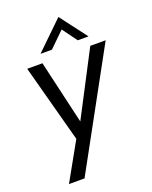

<svg xmlns="http://www.w3.org/2000/svg" viewBox="-166 -798 863 1090"><g transform="rotate(-20 266.0 -253.0)"><path d="M57 203H151L532 -493H439L239 -109L150 -493H58L184 -24ZM158 -547H227L318 -636L383 -547H448L325 -709Z"/></g></svg>

Font: HK Grotesk
Style: Italic
Weight: 400
Italic angle: -16°
Designer: Alfredo Marco Pradil
Foundry: Hanken Design Co.
Version: Version 3.001;FEAKit 1.0